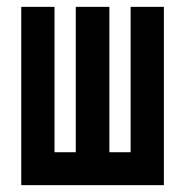

<svg xmlns="http://www.w3.org/2000/svg" viewBox="-20 -540 540 560"><path d="M42 0V-520H139V-96H201V-520H299V-96H361V-520H458V0Z"/></svg>

Font: Moesevka
Style: Bold
Weight: 700
Monospace: yes
Designer: Belleve Invis
Foundry: Belleve Invis
Version: Version 32.5.0; ttfautohint (v1.8.4)